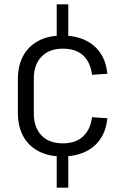

<svg xmlns="http://www.w3.org/2000/svg" viewBox="-20 -810 558 880"><path d="M293 -790V-638H240V-790ZM293 -102V50H240V-102ZM265 -93Q202 -93 156.5 -117Q111 -141 86.5 -185.5Q62 -230 62 -293V-447Q62 -510 86.5 -554.5Q111 -599 156.5 -623Q202 -647 265 -647Q355 -647 409.5 -601Q464 -555 472 -472L402 -467Q394 -526 360.5 -556.5Q327 -587 268 -587Q206 -587 170.5 -550.5Q135 -514 135 -450V-290Q135 -226 170 -189.5Q205 -153 268 -153Q326 -153 360 -184Q394 -215 402 -273L472 -268Q464 -185 409.5 -139Q355 -93 265 -93Z"/></svg>

Font: Pathway Extreme SemiCondensed Light
Style: Regular
Weight: 300
Width: 4
Version: Version 1.001;gftools[0.9.26]